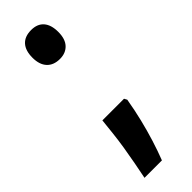

<svg xmlns="http://www.w3.org/2000/svg" viewBox="-234 -561 709 709"><g transform="rotate(-45 120.0 -207.0)"><path d="M192 -115Q184 -68 173.5 -25Q163 18 150.5 58Q138 98 124 134H33Q39 104 45.5 70Q52 36 57.5 1.5Q63 -33 66.5 -65.5Q70 -98 73 -126H186ZM54 -472Q54 -509 71.5 -528.5Q89 -548 123 -548Q155 -548 172 -528.5Q189 -509 189 -472Q189 -435 171 -416Q153 -397 123 -397Q90 -397 72 -416.5Q54 -436 54 -472Z"/></g></svg>

Font: Noto Sans Display ExtraCondensed SemiBold
Style: Regular
Weight: 600
Width: 2
Designer: Monotype Design Team
Foundry: Monotype Imaging Inc.
Version: Version 2.003